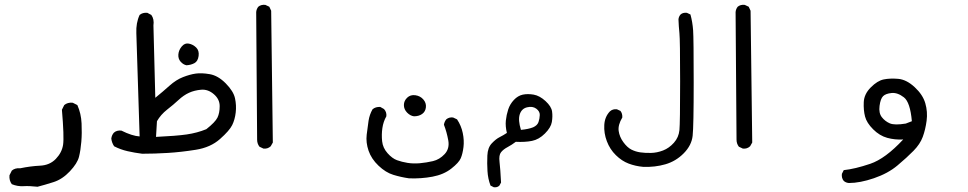

<svg xmlns="http://www.w3.org/2000/svg" viewBox="-20 -451 4040 801"><path d="M136.7 328.1Q102.5 324.2 77.6 325.7Q52.7 327.1 29.3 317.4Q17.6 301.8 19.5 280.3L29.3 260.7Q43 249 64.5 251Q106.4 242.2 147 240.2Q187.5 238.3 212.9 211.9Q238.3 185.5 243.2 152.8Q248 120.1 238.3 6.8L248 -12.7Q261.7 -24.4 283.2 -22.5L302.7 -12.7Q318.4 22.5 320.3 63.5Q322.3 104.5 319.3 140.1Q316.4 175.8 309.6 203.1Q302.7 230.5 271.5 263.7Q240.2 296.9 203.6 308.6Q167 320.3 136.7 328.1Z M573.2 190.4Q542 186.5 512.2 179.7Q482.4 172.9 456.1 159.2Q446.3 144.5 444.3 127Q446.3 112.3 455.1 102.5Q466.8 91.8 486.3 93.8Q531.2 116.2 562.5 118.2L548.8 -312.5Q546.9 -355.5 562.5 -388.7Q575.2 -399.4 594.7 -397.5L611.3 -388.7Q624 -371.1 620.1 -344.7L627.9 -43Q660.2 -69.3 687.5 -93.8Q714.8 -118.2 743.7 -129.4Q772.5 -140.6 796.4 -144Q820.3 -147.5 855 -141.6Q889.6 -135.7 921.9 -103Q954.1 -70.3 960.4 -41Q966.8 -11.7 963.4 18.1Q960 47.9 948.7 70.8Q937.5 93.8 897.9 128.9Q858.4 164.1 796.9 173.8Q735.4 183.6 680.2 187Q625 190.4 573.2 190.4ZM840.8 87.9Q877.9 58.6 887.2 39.6Q896.5 20.5 896.5 -8.3Q896.5 -37.1 872.1 -58.1Q847.7 -79.1 819.3 -76.7Q791 -74.2 768.6 -64Q746.1 -53.7 725.1 -34.2Q704.1 -14.6 677.2 6.3Q650.4 27.3 634.8 54.7L630.9 120.1Q714.8 116.2 758.8 109.9Q802.7 103.5 840.8 87.9ZM757.8 -178.7Q744.1 -181.6 733.4 -193.8Q722.7 -206.1 724.1 -224.1Q725.6 -242.2 738.3 -257.3Q751 -272.5 768.1 -269Q785.2 -265.6 798.3 -252.9Q811.5 -240.2 808.6 -217.8Q805.7 -195.3 791 -187.5Q776.4 -179.7 757.8 -178.7Z M1079.1 168.9 1062.5 161.1Q1052.7 148.4 1052.7 131.8L1048.8 -400.4Q1049.8 -413.1 1057.6 -422.9Q1069.3 -432.6 1086.9 -430.7L1103.5 -422.9L1111.3 -406.2L1118.2 143.6L1109.4 159.2Q1096.7 170.9 1079.1 168.9Z M1686.5 293Q1652.3 288.1 1620.6 278.3Q1588.9 268.6 1559.1 240.2Q1529.3 211.9 1517.6 177.7Q1505.9 143.6 1509.8 110.8Q1513.7 78.1 1517.6 52.7Q1521.5 27.3 1534.2 4.9Q1546.9 -5.9 1566.4 -4.9L1582 3.9Q1593.8 16.6 1591.8 34.2Q1579.1 56.6 1575.2 83.5Q1571.3 110.4 1574.2 138.2Q1577.1 166 1596.7 188Q1616.2 210 1636.2 217.3Q1656.2 224.6 1680.2 228.5Q1704.1 232.4 1731.4 230Q1758.8 227.5 1786.1 221.2Q1813.5 214.8 1835 191.9Q1856.4 168.9 1850.1 134.3Q1843.8 99.6 1832 69.3Q1834 56.6 1841.8 46.9Q1853.5 37.1 1870.1 39.1L1886.7 46.9Q1904.3 73.2 1910.6 104Q1917 134.8 1913.6 162.6Q1910.2 190.4 1902.3 209Q1894.5 227.5 1862.8 252.4Q1831.1 277.3 1784.2 286.1Q1737.3 294.9 1686.5 293ZM1707 34.2Q1691.4 32.2 1678.2 18.6Q1665 4.9 1665 -12.7Q1665 -30.3 1678.7 -43.5Q1692.4 -56.6 1712.9 -53.7Q1733.4 -50.8 1746.1 -36.1Q1758.8 -21.5 1756.8 -3.4Q1754.9 14.6 1741.2 24.4Q1727.5 34.2 1707 34.2Z M2040 330.1 2026.4 323.2Q2015.6 294.9 2013.7 262.7Q2011.7 230.5 2013.2 197.8Q2014.6 165 2031.7 147Q2048.8 128.9 2064.5 121.1Q2080.1 113.3 2094.7 103.5Q2087.9 76.2 2090.3 52.2Q2092.8 28.3 2100.1 5.9Q2107.4 -16.6 2124 -34.2Q2140.6 -51.8 2161.1 -56.2Q2181.6 -60.5 2206.5 -56.2Q2231.4 -51.8 2255.9 -29.3Q2280.3 -6.8 2283.2 14.2Q2286.1 35.2 2282.2 58.1Q2278.3 81.1 2253.4 106Q2228.5 130.9 2199.7 136.7Q2170.9 142.6 2131.8 140.6Q2115.2 153.3 2097.7 162.6Q2080.1 171.9 2070.3 184.1Q2060.5 196.3 2064 224.6Q2067.4 252.9 2070.3 310.5L2063.5 323.2Q2054.7 332 2040 330.1ZM2204.1 80.1Q2221.7 72.3 2226.6 58.1Q2231.4 43.9 2231.9 28.8Q2232.4 13.7 2217.3 2.4Q2202.1 -8.8 2179.2 -3.4Q2156.2 2 2148.4 25.9Q2140.6 49.8 2153.3 90.8Q2184.6 87.9 2204.1 80.1Z M2663.1 245.1Q2630.9 242.2 2602.5 231.4Q2574.2 220.7 2549.3 196.3Q2524.4 171.9 2511.7 138.2Q2499 104.5 2501 70.3Q2502.9 36.1 2524.4 13.7Q2536.1 2.9 2553.7 4.9L2568.4 11.7Q2577.1 22.5 2576.2 39.1Q2557.6 70.3 2561 95.2Q2564.5 120.1 2580.6 142.1Q2596.7 164.1 2613.8 172.9Q2630.9 181.6 2650.9 184.6Q2670.9 187.5 2695.8 187Q2720.7 186.5 2746.1 176.8Q2771.5 167 2791.5 144.5Q2811.5 122.1 2814.5 91.8Q2817.4 61.5 2817.4 -111.3Q2817.4 -284.2 2814.5 -312.5Q2811.5 -340.8 2810.5 -370.1Q2811.5 -381.8 2819.3 -390.6Q2829.1 -399.4 2845.7 -397.5L2860.4 -390.6Q2869.1 -359.4 2871.6 -324.7Q2874 -290 2874 -106.9Q2874 76.2 2869.6 115.7Q2865.2 155.3 2832.5 188.5Q2799.8 221.7 2755.9 234.4Q2711.9 247.1 2663.1 245.1Z M3079.1 168.9 3062.5 161.1Q3052.7 148.4 3052.7 131.8L3048.8 -400.4Q3049.8 -413.1 3057.6 -422.9Q3069.3 -432.6 3086.9 -430.7L3103.5 -422.9L3111.3 -406.2L3118.2 143.6L3109.4 159.2Q3096.7 170.9 3079.1 168.9Z M3521.5 312.5Q3508.8 311.5 3500 303.7Q3490.2 292 3492.2 274.4L3500 258.8Q3546.9 253.9 3610.4 232.4Q3673.8 210.9 3748 130.9Q3712.9 132.8 3681.2 124Q3649.4 115.2 3622.6 88.4Q3595.7 61.5 3588.9 35.2Q3582 8.8 3583.5 -24.9Q3585 -58.6 3612.8 -86.4Q3640.6 -114.3 3666.5 -119.6Q3692.4 -125 3727.1 -122.1Q3761.7 -119.1 3795.9 -87.4Q3830.1 -55.7 3840.3 -20Q3850.6 15.6 3845.7 52.7Q3840.8 89.8 3829.6 120.1Q3818.4 150.4 3791 178.2Q3763.7 206.1 3724.1 239.3Q3684.6 272.5 3626 292.5Q3567.4 312.5 3521.5 312.5ZM3758.8 64.5 3784.2 54.7Q3777.3 -24.4 3751 -44.9Q3724.6 -65.4 3699.7 -63Q3674.8 -60.5 3664.1 -49.8Q3653.3 -39.1 3649.4 -9.3Q3645.5 20.5 3658.7 37.6Q3671.9 54.7 3691.9 63.5Q3711.9 72.3 3758.8 64.5Z"/></svg>

Font: JasonHandwriting2
Style: Regular
Weight: 400
Version: Version 1.05.10